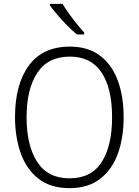

<svg xmlns="http://www.w3.org/2000/svg" viewBox="-20 -967 721 997"><path d="M622 -358Q622 -252 592 -169Q562 -86 499.5 -38Q437 10 341 10Q243 10 180.5 -38.5Q118 -87 88 -170.5Q58 -254 58 -359Q58 -529 130 -627Q202 -725 343 -725Q436 -725 498 -679Q560 -633 591 -550.5Q622 -468 622 -358ZM118 -358Q118 -212 173 -126.5Q228 -41 341 -41Q454 -41 508 -125.5Q562 -210 562 -358Q562 -509 507 -591Q452 -673 343 -673Q229 -673 173.5 -588.5Q118 -504 118 -358ZM305 -947Q318 -924 337.5 -897Q357 -870 378 -844Q399 -818 417 -798V-788H379Q356 -807 329 -834.5Q302 -862 278 -890Q254 -918 239 -939V-947Z"/></svg>

Font: Noto Sans Gurmukhi UI SemiCondensed Light
Style: Regular
Weight: 300
Width: 4
Designer: Jelle Bosma - Monotype Design Team
Foundry: Monotype Imaging Inc.
Version: Version 2.004; ttfautohint (v1.8.4.7-5d5b)